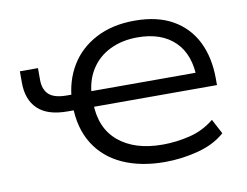

<svg xmlns="http://www.w3.org/2000/svg" viewBox="-62 -587 872 679"><g transform="rotate(-10 374.0 -247.5)"><path d="M479 8Q393 8 328.5 -21Q264 -50 228.5 -106.5Q193 -163 192 -243L204 -228H171Q99 -228 64 -261.5Q29 -295 29 -356V-397H94V-355Q94 -320 113.5 -302Q133 -284 178 -284H207L192 -263Q196 -333 228.5 -387Q261 -441 320 -472Q379 -503 459 -503Q541 -503 596 -471.5Q651 -440 679 -383.5Q707 -327 707 -250V-228H253L265 -242Q266 -151 324 -102.5Q382 -54 482 -54Q531 -54 580 -66Q629 -78 668 -110L696 -57Q658 -23 599 -7.5Q540 8 479 8ZM459 -443Q404 -443 360.5 -422Q317 -401 291.5 -360.5Q266 -320 264 -263L250 -284H665L641 -261Q641 -349 593 -396Q545 -443 459 -443Z"/></g></svg>

Font: Nunito Sans 7pt SemiExpanded Light
Style: Regular
Weight: 300
Width: 6
Designer: Vernon Adams
Foundry: Vernon Adams
Version: Version 3.101;gftools[0.9.27]